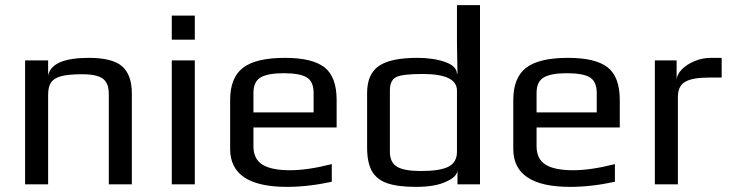

<svg xmlns="http://www.w3.org/2000/svg" viewBox="-20 -720 2851 750"><path d="M78 -484H168V-425Q182 -494 327 -494Q420 -494 457.5 -460.5Q495 -427 495 -355V0H405V-350Q405 -369 402 -381Q399 -393 390 -405Q370 -430 301 -430Q248 -430 219.5 -422.5Q191 -415 179.5 -398Q168 -381 168 -350V0H78Z M651 -659H741V-565H651ZM651 -484H741V0H651Z M879 -138V-329Q879 -417 929.5 -455.5Q980 -494 1093 -494Q1200 -494 1247.5 -457Q1295 -420 1295 -329V-222H970V-149Q970 -99 1005 -77Q1040 -55 1113 -55Q1182 -55 1276 -79V-10Q1184 10 1101 10Q879 10 879 -138ZM1205 -281V-357Q1205 -401 1178.5 -417.5Q1152 -434 1088 -434Q1026 -434 998 -417.5Q970 -401 970 -357V-281Z M1414 -144V-357Q1414 -430 1459.5 -462Q1505 -494 1610 -494Q1673 -494 1718.5 -478Q1764 -462 1765 -432H1767L1765 -555V-700H1855V0H1767V-57Q1767 -30 1724 -11Q1681 10 1605 10Q1533 10 1492 -4.5Q1451 -19 1432.5 -52Q1414 -85 1414 -144ZM1765 -127V-366Q1765 -431 1632 -431Q1552 -431 1528 -419Q1503 -407 1503 -366V-127Q1503 -86 1530.5 -69Q1558 -52 1624 -52Q1699 -52 1732 -69Q1765 -86 1765 -127Z M1985 -138V-329Q1985 -417 2035.5 -455.5Q2086 -494 2199 -494Q2306 -494 2353.5 -457Q2401 -420 2401 -329V-222H2076V-149Q2076 -99 2111 -77Q2146 -55 2219 -55Q2288 -55 2382 -79V-10Q2290 10 2207 10Q1985 10 1985 -138ZM2311 -281V-357Q2311 -401 2284.5 -417.5Q2258 -434 2194 -434Q2132 -434 2104 -417.5Q2076 -401 2076 -357V-281Z M2538 -484H2623V-405Q2623 -428 2643 -448.5Q2663 -469 2694 -481.5Q2725 -494 2755 -494H2799V-417H2749Q2685 -417 2656.5 -400.5Q2628 -384 2628 -341V0H2538Z"/></svg>

Font: Play
Style: Regular
Weight: 400
Designer: Jonas Hecksher (Cyrillic expansion: Cyreal)
Foundry: Jonas Hecksher, Playtype, e-types AS
Version: Version 2.101; ttfautohint (v1.5.65-e2d9)